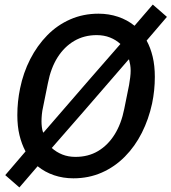

<svg xmlns="http://www.w3.org/2000/svg" viewBox="-20 -770 752 842"><path d="M65 52 3 -2 92 -106Q75 -138 65.5 -177Q56 -216 56 -265Q56 -295 59 -324Q62 -353 68 -382Q82 -451 112.5 -510.5Q143 -570 187 -615Q231 -660 288 -685Q345 -710 412 -710Q457 -710 497.5 -696.5Q538 -683 570 -657L650 -750L712 -696L623 -592Q640 -561 649.5 -521.5Q659 -482 659 -433Q659 -403 656 -374Q653 -345 647 -316Q632 -247 602 -187.5Q572 -128 527.5 -83Q483 -38 426 -13Q369 12 302 12Q257 12 217 -1.5Q177 -15 145 -41ZM404 -616Q349 -616 305.5 -590.5Q262 -565 232.5 -518.5Q203 -472 190 -405L169 -301Q165 -284 163.5 -267.5Q162 -251 162 -238Q162 -226 163.5 -213Q165 -200 169 -189H171L371 -420L508 -577Q489 -595 462.5 -605.5Q436 -616 404 -616ZM311 -82Q367 -82 410 -107.5Q453 -133 482.5 -180Q512 -227 525 -293L546 -397Q549 -414 551 -430.5Q553 -447 553 -460Q553 -473 551 -485.5Q549 -498 546 -509H544L344 -278L207 -121Q227 -103 253 -92.5Q279 -82 311 -82Z"/></svg>

Font: IBM Plex Sans Medium
Style: Italic
Weight: 500
Italic angle: -11.31°
Designer: Mike Abbink, Paul van der Laan, Pieter van Rosmalen
Foundry: Bold Monday
Version: Version 3.201